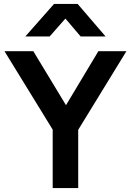

<svg xmlns="http://www.w3.org/2000/svg" viewBox="-20 -962 669 982"><path d="M249.5 0V-299L3 -700H150.5L317.5 -424L483 -700H626.5L380 -298V0ZM109.5 -775.5 256.5 -942H377L520 -775.5H392.5L314.5 -867L234 -775.5Z"/></svg>

Font: Geologica EX Med
Style: Regular
Weight: 500
Designer: Sindre Bremnes, Frode Helland
Foundry: Monokrom Skriftforlag AS
Version: Version 1.010;gftools[0.9.28]